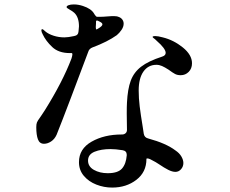

<svg xmlns="http://www.w3.org/2000/svg" viewBox="-20 -810 1040 868"><path d="M399 -596Q383 -590 379 -576Q342 -477 301 -369Q260 -261 236 -201Q227 -181 211 -170.5Q195 -160 179 -160Q159 -160 151.5 -180Q144 -200 144 -235Q144 -249 147 -256.5Q150 -264 161 -279Q164 -284 169.5 -291.5Q175 -299 183 -312Q263 -440 303 -545Q311 -570 304 -570H296Q245 -570 216 -597.5Q187 -625 173 -655Q167 -666 167 -673Q167 -678 171 -678Q175 -678 185 -668Q199 -656 222.5 -648.5Q246 -641 271 -641Q288 -641 315 -647Q334 -650 335 -668Q337 -684 337 -691Q337 -732 316 -752Q307 -760 294 -767Q281 -774 281 -778Q281 -783 290 -786.5Q299 -790 314 -790Q334 -790 355 -783Q392 -771 405 -749Q406 -747 409 -742.5Q412 -738 414.5 -736Q417 -734 420 -734H431Q447 -734 462 -735.5Q477 -737 484 -737H498Q510 -737 518 -733Q528 -729 533.5 -721Q539 -713 539 -703Q539 -689 529.5 -675Q520 -661 508 -651Q466 -621 399 -596ZM414 -712V-704Q413 -697 413 -687Q413 -676 417 -677Q418 -678 424 -681Q443 -692 443 -700Q443 -706 431 -712L423 -716Q419 -718 416.5 -717Q414 -716 414 -712ZM607 -401Q607 -366 611.5 -329Q616 -292 625 -238L630 -205Q633 -188 650 -184Q731 -162 773 -130Q791 -118 800 -102.5Q809 -87 809 -73Q809 -57 798.5 -45Q788 -33 773 -33Q759 -33 741 -42Q723 -51 698 -68Q685 -77 667 -86Q657 -92 649.5 -93.5Q642 -95 642 -91Q642 -32 596.5 3Q551 38 487 38Q450 38 415.5 24.5Q381 11 359 -15Q337 -41 337 -77Q337 -137 394 -169.5Q451 -202 530 -202H532Q541 -202 547.5 -207.5Q554 -213 554 -223Q553 -247 553 -296Q553 -330 554 -346Q557 -407 571 -445Q585 -483 618 -508.5Q651 -534 713 -554Q729 -559 729 -571Q729 -590 689 -625Q684 -630 680.5 -633Q677 -636 674 -638Q670 -641 670 -643Q670 -647 681 -647Q694 -647 716 -641Q765 -629 806.5 -595.5Q848 -562 848 -524Q848 -500 833 -485Q818 -470 797 -470Q782 -470 771.5 -475.5Q761 -481 742 -495Q725 -506 712.5 -511.5Q700 -517 687 -517Q650 -517 628.5 -486.5Q607 -456 607 -401ZM553 -108V-110Q553 -128 534 -131Q502 -136 480 -136Q437 -136 407.5 -124Q378 -112 378 -84Q378 -57 404.5 -42Q431 -27 467 -27Q513 -27 531.5 -48Q550 -69 553 -108Z"/></svg>

Font: Shippori Mincho B1 SemiBold
Style: Regular
Weight: 600
Designer: FONTDASU
Foundry: FONTDASU / Google Inc. / but / Adobe
Version: Version 3.110; ttfautohint (v1.8.3)